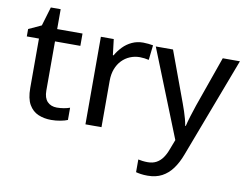

<svg xmlns="http://www.w3.org/2000/svg" viewBox="-91 -790 1497 1162"><g transform="rotate(10 657.0 -209.5)"><path d="M271 -69.8Q292 -69.8 313.5 -73.5Q335 -77.1 350.6 -83V-7.8Q334 -0.5 306.4 4.6Q278.8 9.8 250 9.8Q206.1 9.8 170.4 -5.4Q134.8 -20.5 113.5 -57.1Q92.3 -93.8 92.3 -158.7V-462.4H17.6V-507.8L95.7 -543.9L130.4 -660.2H190.9V-538.1H346.7V-462.4H190.9V-160.2Q190.9 -114.7 212.6 -92.3Q234.4 -69.8 271 -69.8Z M718.3 -547.9Q732.9 -547.9 750 -546.1Q767.1 -544.4 779.3 -542L769 -450.7Q757.3 -453.6 741.9 -455.6Q726.6 -457.5 713.4 -457.5Q682.1 -457.5 653.8 -445.8Q625.5 -434.1 604 -411.9Q582.5 -389.6 570.3 -357.7Q558.1 -325.7 558.1 -284.7V0H459.5V-538.1H538.6L550.3 -440.9H554.7Q571.3 -470.2 595 -494.6Q618.7 -519 649.7 -533.4Q680.7 -547.9 718.3 -547.9Z M796.9 -538.1H902.8L1017.1 -228Q1025.9 -204.1 1033.4 -181.4Q1041 -158.7 1046.6 -137.5Q1052.2 -116.2 1055.7 -95.7H1059.1Q1064.9 -120.6 1075.7 -156.2Q1086.4 -191.9 1099.1 -228.5L1208.5 -538.1H1314L1081.5 76.2Q1062.5 127.4 1035.4 164.3Q1008.3 201.2 971.2 220.9Q934.1 240.7 883.3 240.7Q859.9 240.7 842 238Q824.2 235.4 811.5 231.9V153.8Q822.3 156.2 837.6 158.2Q853 160.2 869.6 160.2Q900.4 160.2 922.6 148.2Q944.8 136.2 960.7 114.3Q976.6 92.3 987.3 63L1011.7 -0.5Z"/></g></svg>

Font: Open Sans Medium
Style: Regular
Weight: 500
Designer: Monotype Design Team
Foundry: Monotype Imaging Inc.
Version: Version 3.000